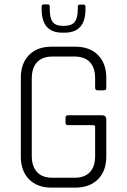

<svg xmlns="http://www.w3.org/2000/svg" viewBox="-20 -856 579 876"><path d="M170 -826Q170 -836 180 -836H198Q207 -836 207 -826V-815Q207 -773 220.5 -755.5Q234 -738 267 -738H272Q306 -738 320.5 -755.5Q335 -773 335 -815V-825Q335 -835 344 -835H361Q370 -835 370 -825V-814Q370 -707 275 -707H264Q170 -707 170 -814ZM324 0H215Q150 0 112.5 -38Q75 -76 75 -142V-501Q75 -567 112.5 -605Q150 -643 215 -643H324Q389 -643 427 -605Q465 -567 465 -501V-456Q465 -444 454 -444H425Q414 -444 414 -456V-499Q414 -547 390 -572.5Q366 -598 320 -598H219Q173 -598 149 -572Q125 -546 125 -499V-144Q125 -97 149 -71Q173 -45 219 -45H320Q366 -45 390 -70.5Q414 -96 414 -144V-276Q414 -285 405 -285H290Q279 -285 279 -296V-319Q279 -330 290 -330H446Q465 -330 465 -310V-142Q465 -76 427 -38Q389 0 324 0Z"/></svg>

Font: Rajdhani
Style: Regular
Weight: 400
Designer: Satya Rajpurohit, Jyotish Sonowal
Foundry: Indian Type Foundry
Version: Version 1.201;PS 1.0;hotconv 1.0.78;makeotf.lib2.5.61930; tt